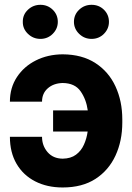

<svg xmlns="http://www.w3.org/2000/svg" viewBox="-20 -785 561 814"><path d="M245.6 -433.1Q207 -432.1 182.6 -410.6Q158.2 -389.2 158.2 -354H22Q22 -413.1 51.8 -458.3Q81.5 -503.4 132.1 -528.8Q182.6 -554.2 245.6 -554.7Q328.1 -554.2 384.5 -517.6Q440.9 -481 469.7 -418.5Q498.5 -356 498.5 -278.8V-265.6Q498.5 -188 469.7 -125.5Q440.9 -63 384.8 -26.6Q328.6 9.8 245.6 9.8Q179.7 9.8 129.2 -16.1Q78.6 -42 50.3 -90.3Q22 -138.7 22 -205.1H158.2Q158.2 -167.5 181.6 -140.1Q205.1 -112.8 245.6 -112.3Q280.3 -112.8 302.2 -129.2Q324.2 -145.5 335.9 -171.9Q347.7 -198.2 351.6 -227.5H205.1V-316.9H352.1Q345.7 -363.8 321.5 -398.2Q297.4 -432.6 245.6 -433.1ZM151.4 -620.1Q120.6 -620.1 98.4 -641.6Q76.2 -663.1 76.7 -692.4Q76.2 -722.7 98.4 -743.7Q120.6 -764.6 151.4 -764.6Q182.1 -764.6 203.6 -743.7Q225.1 -722.7 225.1 -692.4Q225.1 -663.1 203.6 -641.6Q182.1 -620.1 151.4 -620.1ZM368.2 -620.1Q337.4 -620.1 315.4 -641.6Q293.5 -663.1 293.5 -692.4Q293.5 -722.7 315.4 -743.7Q337.4 -764.6 368.2 -764.6Q399.4 -764.6 420.7 -743.7Q441.9 -722.7 441.9 -692.4Q441.9 -663.1 420.7 -641.6Q399.4 -620.1 368.2 -620.1Z"/></svg>

Font: Inter Tight
Style: Bold
Weight: 700
Designer: Rasmus Andersson
Foundry: rsms
Version: Version 3.004; ttfautohint (v1.8.4.7-5d5b)